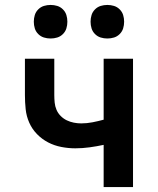

<svg xmlns="http://www.w3.org/2000/svg" viewBox="-20 -758 640 778"><path d="M400 0V-171Q372 -165 343 -161Q314 -157 285 -157Q257 -157 228.5 -162.5Q200 -168 175 -181Q150 -194 130 -214.5Q110 -235 98.5 -261Q87 -287 84 -315.5Q81 -344 81 -373V-520H200V-373Q200 -358 201.5 -342.5Q203 -327 209 -313Q215 -299 226 -288Q237 -277 250.5 -270.5Q264 -264 279 -261Q294 -258 309 -258Q332 -258 355 -262.5Q378 -267 400 -273V-520H519V0ZM415 -602Q401 -602 388 -606Q375 -610 365 -620Q355 -630 351 -643Q347 -656 347 -670Q347 -684 351 -697Q355 -710 365 -720Q375 -730 388 -734Q401 -738 415 -738Q429 -738 442 -734Q455 -730 465 -720Q475 -710 479 -697Q483 -684 483 -670Q483 -656 479 -643Q475 -630 465 -620Q455 -610 442 -606Q429 -602 415 -602ZM185 -602Q171 -602 158 -606Q145 -610 135 -620Q125 -630 121 -643Q117 -656 117 -670Q117 -684 121 -697Q125 -710 135 -720Q145 -730 158 -734Q171 -738 185 -738Q199 -738 212 -734Q225 -730 235 -720Q245 -710 249 -697Q253 -684 253 -670Q253 -656 249 -643Q245 -630 235 -620Q225 -610 212 -606Q199 -602 185 -602Z"/></svg>

Font: Iosevka Fixed Extended
Style: Bold
Weight: 700
Width: 7
Monospace: yes
Designer: Belleve Invis
Foundry: Belleve Invis
Version: Version 24.1.1; ttfautohint (v1.8.4)